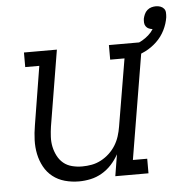

<svg xmlns="http://www.w3.org/2000/svg" viewBox="-49 -705 736 761"><g transform="rotate(-5 318.5 -324.5)"><path d="M235 8Q206 8 179 0.5Q152 -7 131 -23.5Q110 -40 97 -64Q84 -88 78.5 -115Q73 -142 74 -170.5Q75 -199 80 -228L118 -462H62V-520H193L143 -218Q140 -198 139 -177.5Q138 -157 142 -138Q146 -119 155 -101.5Q164 -84 178.5 -72Q193 -60 212.5 -55Q232 -50 252 -50Q252 -50 252.5 -50Q253 -50 253 -50Q272 -50 291 -53.5Q310 -57 328 -66.5Q346 -76 361 -90Q376 -104 386.5 -121Q397 -138 403 -157Q409 -176 412 -195L457 -462H400V-520H532L455 -58H512V0H380L394 -86Q382 -64 365 -45.5Q348 -27 326.5 -14.5Q305 -2 281.5 3Q258 8 235 8ZM490 -462 477 -505Q491 -509 505.5 -514Q520 -519 533 -526.5Q546 -534 558 -544.5Q570 -555 578 -568Q570 -569 563 -572Q556 -575 551.5 -581.5Q547 -588 546.5 -596Q546 -604 547 -612Q549 -621 553 -630Q557 -639 564.5 -645.5Q572 -652 581 -654.5Q590 -657 599 -657Q608 -657 616.5 -654Q625 -651 630.5 -644.5Q636 -638 636.5 -629Q637 -620 636 -610Q632 -584 619.5 -559Q607 -534 586.5 -514.5Q566 -495 541 -482.5Q516 -470 490 -462Z"/></g></svg>

Font: Iosevka Etoile Light Oblique
Style: Regular
Weight: 300
Italic angle: -9°
Designer: Belleve Invis
Foundry: Belleve Invis
Version: Version 15.5.2; ttfautohint (v1.8.4)